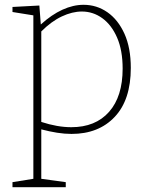

<svg xmlns="http://www.w3.org/2000/svg" viewBox="-20 -550 626 800"><path d="M32 230V209L119 195V-486L32 -500V-521L144 -527L150 -448Q195 -489 240 -509.5Q285 -530 328 -530Q383 -530 427.5 -499Q472 -468 498.5 -409.5Q525 -351 525 -267Q525 -134 458 -63Q391 8 278 8Q249 8 217.5 3Q186 -2 152 -11V195L254 209V230ZM277 -20Q378 -20 434.5 -84Q491 -148 491 -264Q491 -340 468 -393Q445 -446 406.5 -474Q368 -502 321 -502Q281 -502 237.5 -481.5Q194 -461 152 -419V-42Q219 -20 277 -20Z"/></svg>

Font: Bitter ExtraLight
Style: Regular
Weight: 200
Designer: Sol Matas, and Bitter project Authors
Foundry: Sol Matas
Version: Version 2.001